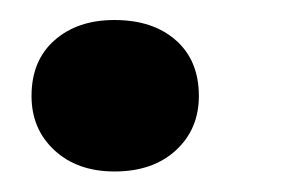

<svg xmlns="http://www.w3.org/2000/svg" viewBox="-20 -159 290 190"><path d="M11.2 -64Q11.2 -99.1 33.9 -119.1Q56.6 -139.2 93.3 -139.2Q131.3 -139.2 154.1 -119.1Q176.8 -99.1 176.8 -64Q176.8 -31.2 154.1 -10.3Q131.3 10.7 93.3 10.7Q56.6 10.7 33.9 -10.3Q11.2 -31.2 11.2 -64Z"/></svg>

Font: PT Astra Sans
Style: Bold Italic
Weight: 700
Italic angle: -16°
Designer: A.Korolkova, I. Chaeva
Foundry: ParaType Ltd
Version: Version 1.002W